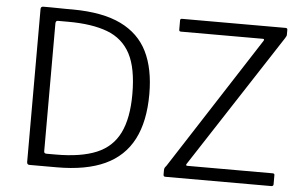

<svg xmlns="http://www.w3.org/2000/svg" viewBox="-52 -819 1416 897"><g transform="rotate(5 656.5 -371.0)"><path d="M116 0Q104 0 104 -13V-730Q104 -736 107 -739Q110 -742 117 -742Q132 -742 150 -742Q168 -742 186.5 -741.5Q205 -741 223 -741Q241 -741 256 -741Q395 -740 480.5 -698.5Q566 -657 605.5 -577Q645 -497 645 -378Q645 -250 601.5 -166Q558 -82 469.5 -41Q381 0 244 0ZM191 -59H234Q352 -59 425 -89.5Q498 -120 532 -189Q566 -258 566 -371Q566 -493 530.5 -560Q495 -627 422.5 -654.5Q350 -682 238 -682H189Q179 -682 179 -668V-69Q179 -59 191 -59ZM755 0Q749 0 746.5 -2Q744 -4 744 -10V-30Q744 -37 746 -41Q748 -45 754 -52L1155 -673Q1160 -682 1151 -682H767Q762 -682 760 -684Q758 -686 758 -691V-734Q758 -742 766 -742H1252Q1261 -742 1261 -734V-711Q1261 -706 1259 -703Q1257 -700 1254 -694L847 -69Q844 -65 845.5 -62.5Q847 -60 850 -60H1251Q1260 -60 1260 -53V-9Q1260 -5 1257.5 -2.5Q1255 0 1250 0H755Z"/></g></svg>

Font: Libre Franklin Light
Style: Regular
Weight: 300
Designer: Pablo Impallari, Rodrigo Fuenzalida, Nhung Nguyen
Foundry: Impallari Type
Version: Version 3.000